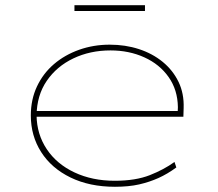

<svg xmlns="http://www.w3.org/2000/svg" viewBox="-20 -705 833 735"><path d="M420 10Q323 10 250 -25.5Q177 -61 137.5 -123Q98 -185 98 -263Q98 -324 121.5 -374Q145 -424 186.5 -459.5Q228 -495 283 -514.5Q338 -534 400 -534Q460 -534 512 -517Q564 -500 603 -468Q642 -436 663.5 -391.5Q685 -347 683 -291L682 -258H110V-280H671L660 -270L661 -295Q660 -361 625.5 -410Q591 -459 532.5 -485.5Q474 -512 403 -512Q325 -512 261 -481.5Q197 -451 159 -395.5Q121 -340 120 -263Q121 -191 159 -134Q197 -77 265 -45Q333 -13 419 -13Q499 -13 553.5 -34.5Q608 -56 648 -85L655 -64Q621 -39 586.5 -23.5Q552 -8 512.5 1Q473 10 420 10ZM265 -663V-685H535V-663Z"/></svg>

Font: Lexend Peta Thin
Style: Regular
Weight: 250
Version: Version 1.007